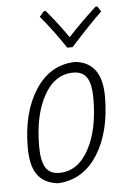

<svg xmlns="http://www.w3.org/2000/svg" viewBox="-50 -710 505 755"><g transform="rotate(-5 202.0 -332.5)"><path d="M363 -672 376 -651Q328 -605 252 -521H231Q183 -593 134 -651L152 -672H159Q207 -615 244 -561Q289 -610 356 -672ZM253 -462H260Q362 -449 362 -317Q362 -178 306 -89Q250 0 153 7H146Q93 0 67.5 -35.5Q42 -71 42 -142Q42 -280 99 -369Q156 -458 253 -462ZM246 -421Q173 -421 130 -344Q87 -267 87 -143Q87 -86 103.5 -59.5Q120 -33 157 -33Q230 -33 273 -111Q316 -189 316 -313Q316 -369 299.5 -395Q283 -421 246 -421Z"/></g></svg>

Font: Alegreya Sans Light
Style: Italic
Weight: 300
Italic angle: -7°
Designer: Juan Pablo del Peral
Foundry: Huerta Tipografica
Version: Version 2.007